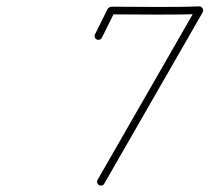

<svg xmlns="http://www.w3.org/2000/svg" viewBox="-20 -570 657 602"><path d="M283.3 -446.3C289.2 -443.3 296.4 -445.7 299.4 -451.7C312.6 -478.3 325.9 -505 339.1 -531.7C339.6 -532.7 336.3 -531.1 333.2 -529.1C330.1 -527.2 327.2 -525 328.4 -525C420.7 -525.1 513.6 -522.6 605.8 -526C609.9 -526.2 608.2 -532.4 605 -537.8C601.8 -543.1 597 -547.6 594.9 -544C491.9 -364.6 388.9 -185.3 285.9 -6C282.6 -0.2 284.6 7.1 290.4 10.4C296.1 13.7 303.5 11.7 306.8 6C306.8 6 306.8 6 306.8 6C409.8 -173.4 512.8 -352.7 615.8 -532C617.8 -535.6 617.2 -540.2 615 -543.8C612.8 -547.4 609 -550.1 604.9 -550C513 -546.6 420.4 -549.1 328.3 -549C327.1 -549 324.7 -547.9 322.5 -546.5C320.2 -545.1 318.1 -543.4 317.6 -542.3C304.4 -515.7 291.1 -489 277.9 -462.3C274.9 -456.4 277.4 -449.2 283.3 -446.3Z"/></svg>

Font: FRB American Cursive Guidelines Arrows Light
Style: Italic
Weight: 300
Italic angle: -25°
Version: Version 2.0;Modular Font Editor K font №1